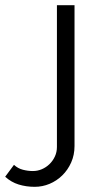

<svg xmlns="http://www.w3.org/2000/svg" viewBox="-145 -541 383 742"><path d="M-11 181Q-44 181 -73 172Q-102 163 -125 142L-91 96Q-76 110 -56.5 115Q-37 120 -18 120Q0 120 16.5 113Q33 106 46 93.5Q59 81 67 64Q75 47 75 27V-521H143V23Q143 58 130 87Q117 116 95.5 137Q74 158 46.5 169.5Q19 181 -11 181Z"/></svg>

Font: PTCRaleway
Style: Regular
Weight: 400
Designer: Matt McInerney, Pablo Impallari, Rodrigo Fuenzalida
Foundry: Matt McInerney, Pablo Impallari, Rodrigo Fuenzalida
Version: Version 3.000g; ttfautohint (v1.5) -l 8 -r 28 -G 28 -x 14 -D